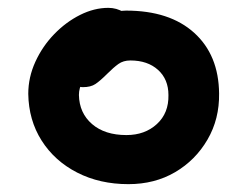

<svg xmlns="http://www.w3.org/2000/svg" viewBox="-20 -729 630 489"><path d="M307 -260Q234 -260 176.5 -289.5Q119 -319 86 -371Q53 -423 52 -490Q52 -532 70 -571.5Q88 -611 118 -642Q148 -673 184 -691Q220 -709 256 -709Q277 -709 295 -698Q313 -687 313 -662Q314 -631 301.5 -607.5Q289 -584 251 -572Q232 -564 216 -551Q200 -538 190.5 -521.5Q181 -505 181 -487Q182 -441 214.5 -413Q247 -385 302 -385Q349 -385 379.5 -413Q410 -441 409 -487Q409 -527 382.5 -551Q356 -575 312 -575Q294 -575 281.5 -566Q269 -557 253 -541Q235 -523 223 -515Q211 -507 191 -507Q182 -507 173 -512Q164 -517 158 -529.5Q152 -542 152 -564Q151 -588 164 -612.5Q177 -637 199 -657.5Q221 -678 247.5 -690Q274 -702 301 -702Q412 -702 474.5 -645.5Q537 -589 538 -491Q539 -426 508.5 -373.5Q478 -321 426 -290.5Q374 -260 307 -260Z"/></svg>

Font: Shantell Sans SemiBold
Style: Regular
Weight: 600
Designer: Stephen Nixon, Anya Danilova, Shantell Martin
Foundry: Arrow Type
Version: Version 1.011;[c5ecc13dd]